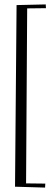

<svg xmlns="http://www.w3.org/2000/svg" viewBox="-20 -781 233 869"><path d="M187 -761 55 -758 48 64 184 68 185 50 98 49 103 -743 188 -744Z"/></svg>

Font: Bigelow Rules
Style: Regular
Weight: 400
Designer: Astigmatic (AOETI)
Foundry: Astigmatic (AOETI)
Version: Version 1.000